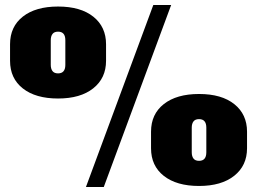

<svg xmlns="http://www.w3.org/2000/svg" viewBox="-20 -732 1023 764"><path d="M211 -340Q122 -340 71 -380Q20 -420 20 -490V-556Q20 -626 71 -666Q122 -706 211 -706Q301 -706 351.5 -665.5Q402 -625 402 -556V-490Q402 -421 351 -380.5Q300 -340 211 -340ZM211 -440Q240 -440 240 -474V-572Q240 -606 211 -606Q196 -606 189 -597Q182 -588 182 -572V-474Q182 -458 189 -449Q196 -440 211 -440ZM590 -712H661L393 12H322ZM772 8Q683 8 632 -32Q581 -72 581 -142V-208Q581 -278 632 -318Q683 -358 772 -358Q862 -358 912.5 -317.5Q963 -277 963 -208V-142Q963 -73 912 -32.5Q861 8 772 8ZM772 -92Q801 -92 801 -126V-224Q801 -258 772 -258Q757 -258 750 -249Q743 -240 743 -224V-126Q743 -110 750 -101Q757 -92 772 -92Z"/></svg>

Font: Pathway Extreme Condensed Black
Style: Regular
Weight: 900
Width: 3
Version: Version 1.001;gftools[0.9.26]